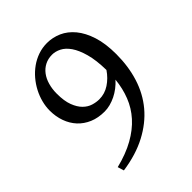

<svg xmlns="http://www.w3.org/2000/svg" viewBox="-180 -706 829 829"><g transform="rotate(-45 234.5 -291.0)"><path d="M234.9 -271Q268.6 -271 297.1 -289.8Q325.7 -308.6 346.2 -338.9Q345.2 -399.9 333.7 -440.9Q322.3 -481.9 305.2 -506.6Q288.1 -531.2 267.3 -541.5Q246.6 -551.8 227.1 -551.8Q202.1 -551.8 182.6 -541.7Q163.1 -531.7 149.7 -513.9Q136.2 -496.1 129.2 -471.4Q122.1 -446.8 122.1 -418Q122.1 -373 133.1 -344.5Q144 -315.9 160.6 -299.6Q177.2 -283.2 197 -277.1Q216.8 -271 234.9 -271ZM424.8 -356.9Q424.8 -282.7 404.8 -219Q384.8 -155.3 343.8 -106.2Q302.7 -57.1 240.2 -24.2Q177.7 8.8 92.8 21L84 -7.8Q148.9 -23.9 196 -50.3Q243.2 -76.7 274.4 -111.6Q305.7 -146.5 322.5 -189.5Q339.4 -232.4 344.2 -281.7Q331.1 -267.1 315.4 -255.1Q299.8 -243.2 283 -234.9Q266.1 -226.6 248.3 -221.9Q230.5 -217.3 213.9 -217.3Q174.8 -217.3 144.3 -230.2Q113.8 -243.2 92.5 -266.1Q71.3 -289.1 60.1 -320.3Q48.8 -351.6 48.8 -388.2Q48.8 -412.6 55.4 -438.2Q62 -463.9 74.5 -487.8Q86.9 -511.7 104.7 -532.7Q122.6 -553.7 144.5 -569.3Q166.5 -585 192.4 -594Q218.3 -603 247.1 -603Q281.2 -603 313.2 -588.9Q345.2 -574.7 370.1 -544.7Q395 -514.6 409.9 -468.3Q424.8 -421.9 424.8 -356.9Z"/></g></svg>

Font: Gentium Plus Afr
Style: Regular
Weight: 400
Designer: J. Victor Gaultney, Annie Olsen, Iska Routamaa, Becca Hirsbrunner
Foundry: SIL International
Version: Version 5.000